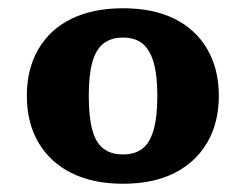

<svg xmlns="http://www.w3.org/2000/svg" viewBox="-20 -745 595 465"><path d="M510 -513Q510 -448 482 -400Q454 -352 402.5 -326Q351 -300 278 -300Q205 -300 153 -326Q101 -352 73 -400Q45 -448 45 -513Q45 -578 73 -626Q101 -674 153 -699.5Q205 -725 278 -725Q351 -725 402.5 -699.5Q454 -674 482 -626Q510 -578 510 -513ZM195 -513Q195 -462 203.5 -430.5Q212 -399 230.5 -385Q249 -371 278 -371Q307 -371 325 -385Q343 -399 352 -430.5Q361 -462 361 -513Q361 -563 352 -594Q343 -625 325 -639.5Q307 -654 278 -654Q249 -654 230.5 -639.5Q212 -625 203.5 -594Q195 -563 195 -513Z"/></svg>

Font: Roboto Serif 20pt
Style: Bold
Weight: 700
Version: Version 1.008